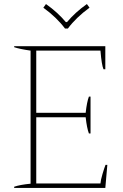

<svg xmlns="http://www.w3.org/2000/svg" viewBox="-20 -928 606 948"><path d="M194 -890 207 -908Q265 -867 305 -819H311Q351 -867 409 -908L422 -890Q356 -842 315 -787H301Q260 -842 194 -890ZM50 -6Q79 -16 131 -21V-678Q76 -686 50 -695V-700H500V-586H491Q482 -606 476 -678H159V-371H403Q409 -425 419 -451H427V-269H419Q409 -295 403 -349H159V-22H476Q477 -38 486 -68.5Q495 -99 501 -114H510L500 0H50Z"/></svg>

Font: Trirong Thin
Style: Regular
Weight: 250
Designer: Katatrad Team
Foundry: CadsonDemak
Version: Version 1.001